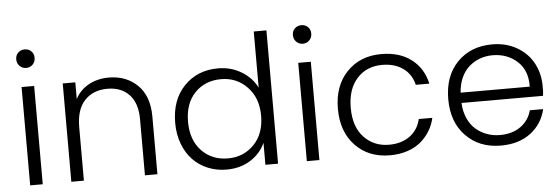

<svg xmlns="http://www.w3.org/2000/svg" viewBox="-49 -903 3097 1062"><g transform="rotate(-5 1499.5 -372.0)"><path d="M80.1 -545.9H149.9V0H80.1ZM78.9 -663.8Q64 -678.7 64 -701.2Q64 -723.6 78.9 -737.8Q93.8 -752 115.2 -752Q136.7 -752 151.4 -737.8Q166 -723.6 166 -701.2Q166 -678.7 151.4 -663.8Q136.7 -648.9 115.2 -648.9Q93.8 -648.9 78.9 -663.8Z M717.3 -312Q717.3 -400.9 672.9 -448Q628.4 -495.1 551.8 -495.1Q472.7 -495.1 425.5 -445.1Q378.4 -395 378.4 -297.9V0H308.6V-545.9H378.4V-453.1Q404.3 -502.9 453.4 -529.5Q502.4 -556.2 564.5 -556.2Q661.6 -556.2 724.1 -495.1Q786.6 -434.1 786.6 -319.8V0H717.3Z M909.2 -273.9Q909.2 -401.9 982.7 -478Q1056.2 -554.2 1171.4 -554.2Q1243.2 -554.2 1301 -519Q1358.9 -483.9 1386.2 -428.2V-740.2H1456.5V0H1386.2V-122.1Q1360.4 -64 1303.7 -28.1Q1247.1 7.8 1170.4 7.8Q1114.7 7.8 1066.7 -12.2Q1018.6 -32.2 983.9 -68.4Q949.2 -104.5 929.2 -157.5Q909.2 -210.4 909.2 -273.9ZM980.5 -273.9Q980.5 -172.4 1037.6 -112.8Q1094.7 -53.2 1183.1 -53.2Q1269.5 -53.2 1327.9 -112.5Q1386.2 -171.9 1386.2 -272.9Q1386.2 -371.1 1327.9 -432.1Q1269.5 -493.2 1183.1 -493.2Q1093.8 -493.2 1037.1 -434.6Q980.5 -376 980.5 -273.9Z M1616.2 -545.9H1686V0H1616.2ZM1615 -663.8Q1600.1 -678.7 1600.1 -701.2Q1600.1 -723.6 1615 -737.8Q1629.9 -752 1651.4 -752Q1672.9 -752 1687.5 -737.8Q1702.1 -723.6 1702.1 -701.2Q1702.1 -678.7 1687.5 -663.8Q1672.9 -648.9 1651.4 -648.9Q1629.9 -648.9 1615 -663.8Z M1812.5 -272.9Q1812.5 -400.9 1886 -477.5Q1959.5 -554.2 2077.6 -554.2Q2178.7 -554.2 2244.1 -504.4Q2309.6 -454.6 2328.6 -368.2H2253.4Q2239.3 -427.7 2192.9 -460.9Q2146.5 -494.1 2077.6 -494.1Q1989.7 -494.1 1936.8 -434.6Q1883.8 -375 1883.8 -272.9Q1883.8 -167 1938.7 -108.9Q1993.7 -50.8 2077.6 -50.8Q2146.5 -50.8 2192.9 -84.5Q2239.3 -118.2 2253.4 -178.2H2328.6Q2320.3 -140.6 2300.8 -107.9Q2281.2 -75.2 2251 -48.8Q2220.7 -22.5 2176 -7.3Q2131.3 7.8 2077.6 7.8Q1959.5 7.8 1886 -68.8Q1812.5 -145.5 1812.5 -272.9Z M2690.4 -494.1Q2653.3 -494.1 2619.9 -481.9Q2586.4 -469.7 2559.8 -446.5Q2533.2 -423.3 2516.4 -386.5Q2499.5 -349.6 2496.6 -303.2H2880.4Q2882.3 -394 2826.7 -444.1Q2771 -494.1 2690.4 -494.1ZM2425.3 -272.9Q2425.3 -401.9 2499.5 -478Q2573.7 -554.2 2693.4 -554.2Q2771 -554.2 2830.6 -519.5Q2890.1 -484.9 2920.9 -427.5Q2951.7 -370.1 2951.7 -300.8V-272Q2951.7 -268.1 2949.2 -246.1H2496.6Q2498.5 -199.7 2515.1 -161.9Q2531.7 -124 2558.8 -100.1Q2585.9 -76.2 2620.4 -63.5Q2654.8 -50.8 2693.4 -50.8Q2761.7 -50.8 2808.1 -83.7Q2854.5 -116.7 2869.6 -172.9H2943.4Q2924.8 -91.8 2859.4 -42Q2793.9 7.8 2693.4 7.8Q2574.7 7.8 2500 -68.6Q2425.3 -145 2425.3 -272.9Z"/></g></svg>

Font: PoppinsZ Light
Style: Regular
Weight: 300
Designer: Ninad Kale (Devanagari), Jonny Pinhorn (Latin)
Foundry: Indian Type Foundry
Version: Version 3.002;FEAKit 1.0